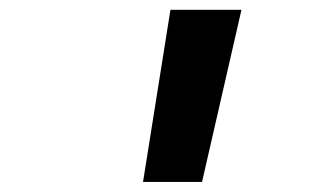

<svg xmlns="http://www.w3.org/2000/svg" viewBox="-20 -750 660 392"><path d="M392.5 -378.5 473 -730H328L272 -378.5Z"/></svg>

Font: Monaspace Krypton
Style: Bold Italic
Weight: 700
Italic angle: -11°
Designer: Riley Cran & the Lettermatic Team
Foundry: Lettermatic
Version: Version 1.101 (Monaspace Krypton)